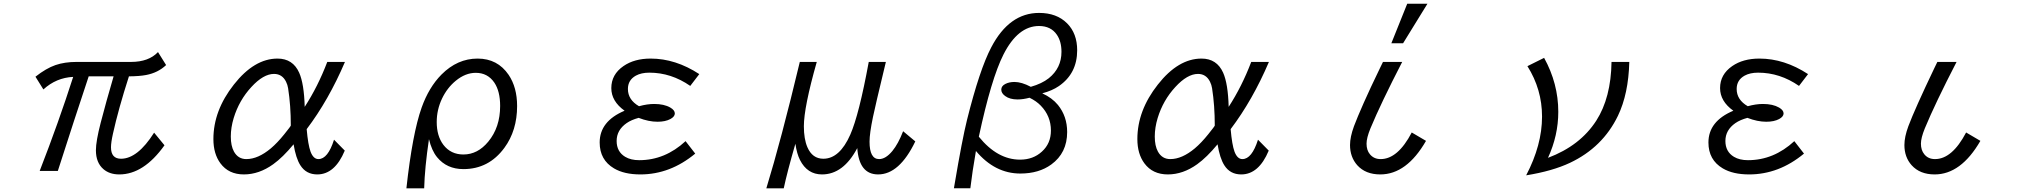

<svg xmlns="http://www.w3.org/2000/svg" viewBox="-20 -900 11040 1039"><path d="M171.9 -484.9Q229.5 -530.3 280.3 -547.9Q330.1 -564.9 394 -564.9H689Q784.7 -564.9 835 -618.2L878.9 -547.9Q835 -506.3 770.5 -494.1Q734.9 -487.3 677.7 -486.8Q620.6 -309.6 591.3 -176.8Q580.6 -128.9 580.6 -103Q580.6 -41 634.8 -41Q724.6 -41 814 -182.1L870.1 -113.8Q757.8 43.9 625.5 43.9Q573.2 43.9 540 15.6Q499 -19.5 499 -86.9Q499 -135.7 524.9 -235.8Q553.7 -347.2 594.7 -486.8H460Q382.8 -255.4 293 24.9H194.8Q297.9 -240.2 376 -483.9Q284.2 -479.5 214.8 -416Z M1845.7 -85Q1792 43.9 1696.8 43.9Q1636.7 43.9 1605.5 -5.4Q1581.1 -43.5 1568.8 -119.1Q1510.3 -48.3 1458.5 -11.2Q1381.8 43.9 1299.8 43.9Q1217.3 43.9 1172.9 -16.1Q1134.8 -67.4 1134.8 -147.5Q1134.8 -301.8 1245.6 -442.4Q1356 -583 1481.9 -583Q1564.9 -583 1599.1 -506.3Q1625.5 -446.8 1628.9 -321.8Q1700.2 -431.6 1751 -564.9H1846.7Q1758.3 -357.9 1639.6 -201.2Q1647 -116.2 1660.6 -79.1Q1675.8 -39.1 1703.1 -39.1Q1754.4 -39.1 1787.6 -144ZM1553.7 -220.7Q1553.7 -329.1 1539.1 -422.4Q1536.1 -441.4 1527.8 -458Q1506.8 -500 1462.9 -500Q1405.3 -500 1340.3 -429.2Q1273.9 -357.4 1244.6 -261.2Q1229 -209.5 1229 -161.1Q1229 -110.8 1246.1 -79.6Q1268.6 -39.1 1313 -39.1Q1376.5 -39.1 1445.8 -97.2Q1481.4 -127.4 1518.6 -173.8Q1553.7 -217.3 1553.7 -220.7Z M2179.2 119.1Q2211.9 -178.2 2261.7 -317.9Q2300.8 -427.7 2369.1 -496.6Q2455.1 -583 2564.5 -583Q2672.4 -583 2732.4 -495.1Q2778.3 -427.2 2778.3 -326.2Q2778.3 -193.8 2709.5 -100.1Q2625 15.1 2487.8 15.1Q2397.9 15.1 2345.2 -49.3Q2315.9 -85.4 2301.3 -147Q2278.3 8.3 2275.4 119.1ZM2554.7 -505.9Q2498.5 -505.9 2446.3 -462.9Q2399.9 -424.8 2372.1 -366.7Q2343.3 -306.2 2343.3 -239.7Q2343.3 -164.1 2379.4 -116.2Q2419.4 -64 2487.8 -64Q2564.9 -64 2622.1 -133.3Q2686.5 -210.9 2686.5 -326.7Q2686.5 -405.8 2655.3 -452.6Q2619.1 -505.9 2554.7 -505.9Z M3742.2 -68.8Q3606.4 43.9 3445.3 43.9Q3357.9 43.9 3302.7 11.2Q3225.1 -34.7 3225.1 -128.9Q3225.1 -244.1 3359.9 -300.8Q3288.1 -352.1 3288.1 -423.3Q3288.1 -497.1 3354 -542.5Q3412.6 -583 3501 -583Q3635.7 -583 3764.2 -499L3715.3 -435.1Q3611.8 -506.8 3494.1 -506.8Q3450.2 -506.8 3420.9 -490.7Q3377.9 -466.8 3377.9 -418.5Q3377.9 -359.9 3438 -325.2Q3481.9 -337.4 3520 -337.4Q3573.7 -337.4 3607.4 -317.9Q3631.8 -303.7 3631.8 -286.1Q3631.8 -269 3607.9 -255.9Q3580.6 -241.2 3538.1 -241.2Q3490.2 -241.2 3436 -262.2Q3396.5 -251.5 3371.1 -233.9Q3316.9 -196.3 3316.9 -137.2Q3316.9 -79.1 3363.3 -51.3Q3393.6 -33.2 3439 -33.2Q3578.6 -33.2 3689.9 -136.2Z M4127 119.1Q4206.1 -138.7 4308.1 -564.9H4399.9Q4330.1 -319.3 4330.1 -216.8Q4330.1 -147.9 4349.1 -103.5Q4376 -41 4435.5 -41Q4523.9 -41 4581.5 -171.9Q4628.4 -278.3 4681.2 -564.9H4773.9L4764.2 -524.4Q4718.3 -334.5 4704.1 -267.1Q4685.5 -178.2 4685.5 -133.3Q4685.5 -39.1 4737.3 -39.1Q4772.9 -39.1 4809.1 -83Q4840.8 -121.6 4867.2 -189.9L4933.1 -134.8Q4847.2 43.9 4731.9 43.9Q4628.9 43.9 4619.1 -98.6Q4543.9 43.9 4428.2 43.9Q4348.6 43.9 4309.1 -34.2Q4292 -67.9 4284.2 -122.1Q4239.7 31.7 4221.2 119.1Z M5142.1 118.7 5145.5 98.6Q5187 -147 5212.9 -251Q5281.2 -524.4 5344.2 -644Q5441.4 -830.1 5603 -830.1Q5698.2 -830.1 5754.4 -773.9Q5809.1 -719.2 5809.1 -627.9Q5809.1 -502.4 5710 -434.1Q5673.8 -409.2 5620.1 -395Q5673.3 -370.6 5705.1 -332Q5754.9 -270.5 5754.9 -185.5Q5754.9 -72.3 5668.9 -9.8Q5601.6 39.1 5501.5 39.1Q5363.8 39.1 5261.2 -83Q5241.2 31.7 5231 118.7ZM5558.1 -430.2Q5618.2 -447.3 5655.3 -476.6Q5724.1 -531.7 5724.1 -619.6Q5724.1 -675.3 5699.2 -711.9Q5667 -759.3 5602.5 -759.3Q5488.3 -759.3 5410.2 -605Q5344.2 -474.6 5276.9 -160.2Q5377.4 -36.1 5500 -36.1Q5570.8 -36.1 5618.2 -79.6Q5667 -123.5 5667 -193.4Q5667 -272 5611.8 -328.6Q5588.4 -353 5551.3 -371.1Q5516.1 -361.8 5486.8 -361.8Q5444.3 -361.8 5419.4 -380.4Q5398.4 -395.5 5398.4 -415Q5398.4 -434.6 5420.4 -445.8Q5441.4 -456.5 5469.7 -456.5Q5508.3 -456.5 5558.1 -430.2Z M6845.7 -85Q6792 43.9 6696.8 43.9Q6636.7 43.9 6605.5 -5.4Q6581.1 -43.5 6568.8 -119.1Q6510.3 -48.3 6458.5 -11.2Q6381.8 43.9 6299.8 43.9Q6217.3 43.9 6172.9 -16.1Q6134.8 -67.4 6134.8 -147.5Q6134.8 -301.8 6245.6 -442.4Q6356 -583 6481.9 -583Q6564.9 -583 6599.1 -506.3Q6625.5 -446.8 6628.9 -321.8Q6700.2 -431.6 6751 -564.9H6846.7Q6758.3 -357.9 6639.6 -201.2Q6647 -116.2 6660.6 -79.1Q6675.8 -39.1 6703.1 -39.1Q6754.4 -39.1 6787.6 -144ZM6553.7 -220.7Q6553.7 -329.1 6539.1 -422.4Q6536.1 -441.4 6527.8 -458Q6506.8 -500 6462.9 -500Q6405.3 -500 6340.3 -429.2Q6273.9 -357.4 6244.6 -261.2Q6229 -209.5 6229 -161.1Q6229 -110.8 6246.1 -79.6Q6268.6 -39.1 6313 -39.1Q6376.5 -39.1 6445.8 -97.2Q6481.4 -127.4 6518.6 -173.8Q6553.7 -217.3 6553.7 -220.7Z M7509.3 -666 7595.2 -879.9H7704.6L7572.8 -666ZM7619.6 -183.1 7696.8 -137.7Q7592.3 43.9 7449.2 43.9Q7369.6 43.9 7324.7 -5.9Q7285.6 -50.3 7285.6 -115.2Q7285.6 -158.7 7307.1 -217.3Q7324.7 -264.2 7359.6 -343Q7394.5 -421.9 7447.8 -531.7L7463.9 -564.9H7567.9Q7510.3 -453.1 7467.3 -363.3Q7424.3 -273.4 7396 -205.1Q7375 -153.8 7375 -122.6Q7375 -86.9 7393.1 -65.4Q7414.6 -39.1 7451.2 -39.1Q7544.4 -39.1 7619.6 -183.1Z M8796.9 -564.9Q8792.5 -392.1 8735.4 -273.4Q8652.8 -102.5 8476.1 -19Q8380.9 25.9 8238.8 48.8Q8324.7 -115.2 8324.7 -269Q8324.7 -416.5 8245.6 -542L8335.9 -586.9Q8412.6 -447.8 8412.6 -294.9Q8412.6 -167 8356.9 -45.9Q8530.8 -111.3 8618.2 -247.1Q8697.8 -371.1 8700.7 -564.9Z M9742.2 -68.8Q9606.4 43.9 9445.3 43.9Q9357.9 43.9 9302.7 11.2Q9225.1 -34.7 9225.1 -128.9Q9225.1 -244.1 9359.9 -300.8Q9288.1 -352.1 9288.1 -423.3Q9288.1 -497.1 9354 -542.5Q9412.6 -583 9501 -583Q9635.7 -583 9764.2 -499L9715.3 -435.1Q9611.8 -506.8 9494.1 -506.8Q9450.2 -506.8 9420.9 -490.7Q9377.9 -466.8 9377.9 -418.5Q9377.9 -359.9 9438 -325.2Q9481.9 -337.4 9520 -337.4Q9573.7 -337.4 9607.4 -317.9Q9631.8 -303.7 9631.8 -286.1Q9631.8 -269 9607.9 -255.9Q9580.6 -241.2 9538.1 -241.2Q9490.2 -241.2 9436 -262.2Q9396.5 -251.5 9371.1 -233.9Q9316.9 -196.3 9316.9 -137.2Q9316.9 -79.1 9363.3 -51.3Q9393.6 -33.2 9439 -33.2Q9578.6 -33.2 9689.9 -136.2Z M10696.8 -137.7Q10591.8 43.9 10449.2 43.9Q10369.6 43.9 10324.7 -5.9Q10285.6 -49.8 10285.6 -115.2Q10285.6 -159.2 10307.1 -217.3Q10342.3 -311 10447.8 -531.7L10463.9 -564.9H10567.9Q10452.6 -341.8 10396 -205.1Q10375 -153.3 10375 -122.6Q10375 -87.4 10393.1 -65.4Q10414.1 -39.1 10451.2 -39.1Q10543.9 -39.1 10619.6 -183.1Z"/></svg>

Font: BIZ UDPGothic
Style: Regular
Weight: 400
Designer: TypeBank Co., Ltd.
Foundry: Morisawa Inc.
Version: Version 1.051